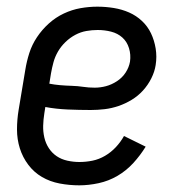

<svg xmlns="http://www.w3.org/2000/svg" viewBox="-20 -548 540 576"><path d="M218 8Q188 8 159 2.5Q130 -3 106 -17Q82 -31 65 -53.5Q48 -76 39.5 -103Q31 -130 31 -159.5Q31 -189 36 -219L56 -339Q60 -364 68 -389Q76 -414 91 -436.5Q106 -459 126.5 -477.5Q147 -496 171.5 -507.5Q196 -519 221.5 -523.5Q247 -528 272 -528Q297 -528 321.5 -524Q346 -520 367.5 -510.5Q389 -501 406 -485Q423 -469 433 -448Q443 -427 447 -402.5Q451 -378 447 -353Q444 -333 434 -313Q424 -293 409 -276.5Q394 -260 375 -248.5Q356 -237 335.5 -230Q315 -223 294 -220.5Q273 -218 252 -218Q218 -218 183 -219.5Q148 -221 116 -227L113 -208Q110 -189 109.5 -171Q109 -153 113 -135.5Q117 -118 126.5 -103.5Q136 -89 150 -79.5Q164 -70 182 -66Q200 -62 218 -62Q238 -62 257.5 -66Q277 -70 295 -80.5Q313 -91 327.5 -106.5Q342 -122 352 -140L417 -108Q401 -82 380 -59Q359 -36 332.5 -20.5Q306 -5 276 1.5Q246 8 218 8ZM264 -285Q281 -285 298 -289.5Q315 -294 331 -304.5Q347 -315 357 -330.5Q367 -346 370 -363Q373 -384 367 -403.5Q361 -423 347 -435.5Q333 -448 313.5 -453Q294 -458 273 -458Q256 -458 239 -455Q222 -452 206 -443.5Q190 -435 176.5 -422Q163 -409 154 -393.5Q145 -378 140.5 -361.5Q136 -345 133 -328L128 -297Q143 -294 160.5 -292.5Q178 -291 195.5 -290.5Q213 -290 229.5 -287.5Q246 -285 264 -285Z"/></svg>

Font: Iosevka Web
Style: Italic
Weight: 400
Italic angle: -9°
Monospace: yes
Designer: Belleve Invis
Foundry: Belleve Invis
Version: Version 28.0.3; ttfautohint (v1.8.3)